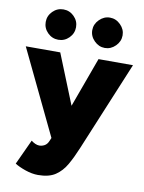

<svg xmlns="http://www.w3.org/2000/svg" viewBox="-102 -815 825 1097"><g transform="rotate(10 311.0 -266.5)"><path d="M196 212Q161 212 122 198.5Q83 185 60 170L127 25Q138 34 150.5 39.5Q163 45 174 45Q190 45 204.5 37Q219 29 227 10L287 -130L422 -500H622L407 18Q384 74 359 118Q334 162 296.5 187Q259 212 196 212ZM240 0 0 -500H200L349 -130L410 0ZM446 -569Q411 -569 384.5 -595.5Q358 -622 358 -657Q358 -692 384.5 -718.5Q411 -745 446 -745Q481 -745 507.5 -718.5Q534 -692 534 -657Q534 -622 507.5 -595.5Q481 -569 446 -569ZM176 -569Q140 -569 114 -595Q88 -621 88 -657Q88 -693 114 -719Q140 -745 176 -745Q212 -745 238 -719Q264 -693 264 -657Q264 -621 238 -595Q212 -569 176 -569Z"/></g></svg>

Font: Figtree Light Black
Style: Regular
Weight: 900
Version: Version 2.000